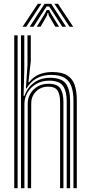

<svg xmlns="http://www.w3.org/2000/svg" viewBox="-20 -985 474 1005"><path d="M364.5 0V-457.2Q364.5 -501 354.2 -531.2Q344 -561.5 318.6 -577.2Q293.2 -593 248 -593Q203.5 -593 171 -574.5Q138.5 -556 119.2 -522.5H115.5L123.8 -644V-800H141.2V-664.5L128.8 -554.5H132.5Q153.8 -582.8 184.6 -595.4Q215.5 -608 252.8 -608Q303.2 -608 331.2 -590.9Q359.2 -573.8 370.6 -540.8Q382 -507.8 382 -460V0ZM54.5 0V-800H72.2V0ZM125 0V-442.2Q125 -470.8 138.8 -494.4Q152.5 -518 177 -532.2Q201.5 -546.5 233.8 -546.5Q279.8 -546.5 295.9 -521.9Q312 -497.2 312 -452V0H294.5V-451.2Q294.5 -489 281.8 -510.2Q269 -531.5 231.5 -531.5Q206.8 -531.5 186.8 -520.1Q166.8 -508.8 155.1 -489Q143.5 -469.2 143.5 -443.5L142.8 0ZM89.8 0V-800H107.2V-622.8L103.5 -483.2H108Q124 -527.8 159 -552.9Q194 -578 243 -577.8Q304.2 -577.2 325.6 -545.9Q347 -514.5 347 -456.5V0H329.2V-454.8Q329.2 -506.8 310.1 -534.8Q291 -562.8 237.8 -562.8Q198 -562.8 168.9 -545.2Q139.8 -527.8 123.8 -500Q107.8 -472.2 107.8 -441.2V0ZM98 -845 177.8 -965H196.5L117.2 -845ZM135.5 -845 213.2 -965H248.2L325.8 -845H306.2L253.5 -927L237.2 -951.2H224.2L207.8 -926.8L155.2 -845ZM172.5 -845 214.5 -913.2 224.2 -932.2H237.5L247.2 -913.2L289.2 -845H269.5L235.5 -903.5L232.2 -917H229.2L225.8 -903.5L192.2 -845ZM344.2 -845 264.8 -965H283.5L363.2 -845Z"/></svg>

Font: Big Shoulders Inline Text Thin Medium
Style: Regular
Weight: 500
Version: Version 2.002